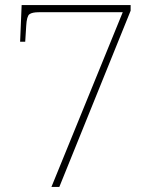

<svg xmlns="http://www.w3.org/2000/svg" viewBox="-20 -734 599 754"><path d="M182 0 462 -686H133Q106 -686 95.5 -678Q85 -670 83 -633L79 -570H59L65 -714H493V-692L213 0Z"/></svg>

Font: Noto Serif Tibetan Thin
Style: Regular
Weight: 250
Version: Version 2.103